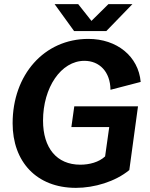

<svg xmlns="http://www.w3.org/2000/svg" viewBox="-20 -894 725 928"><path d="M347 14C436 14 537 -16 605 -72L647 -380H339L325 -280H508L488 -138C458 -110 412 -98 368 -98C254 -98 188 -179 188 -311C188 -471 275 -600 388 -600C460 -600 513 -548 514 -460L660 -498C649 -622 545 -706 407 -706C193 -706 41 -532 41 -298C41 -113 156 14 347 14ZM338 -744H494L620 -874H504L422 -793L358 -874H244Z"/></svg>

Font: Ronzino Bold
Style: Italic
Weight: 700
Italic angle: -8°
Designer: Nunzio Mazzaferro
Foundry: Collletttivo
Version: Version 1.000;Glyphs 3.3 (3337)